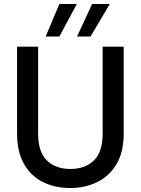

<svg xmlns="http://www.w3.org/2000/svg" viewBox="-20 -935 708 967"><path d="M333 12Q258 12 197.5 -17.5Q137 -47 101.5 -108Q66 -169 66 -263V-700H172V-262Q172 -170 216 -127Q260 -84 335 -84Q409 -84 453 -127Q497 -170 497 -262V-700H603V-263Q603 -169 566.5 -108Q530 -47 468.5 -17.5Q407 12 333 12ZM368 -751 444 -915H533L436 -751ZM210 -751 279 -915H367L279 -751Z"/></svg>

Font: DeepMind Sans Medium
Style: Regular
Weight: 500
Designer: Jonny Pinhorn / Modifications: Colophon Foundry
Foundry: Colophon Foundry
Version: Version 1.002; ttfautohint (v1.8.2)